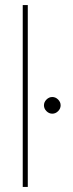

<svg xmlns="http://www.w3.org/2000/svg" viewBox="-20 -740 290 760"><path d="M70 0V-720H90V0ZM187 -290Q174 -290 164 -300Q154 -310 154 -323Q154 -336 164 -346Q174 -356 187 -356Q200 -356 210 -346Q220 -336 220 -323Q220 -310 210 -300Q200 -290 187 -290Z"/></svg>

Font: DM Sans 17pt Thin
Style: Regular
Weight: 250
Version: Version 4.004;gftools[0.9.30]